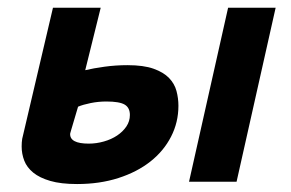

<svg xmlns="http://www.w3.org/2000/svg" viewBox="-20 -459 734 485"><path d="M556.2 -439.5H676.3L577.6 0H457.5ZM159.7 -130.4Q158.2 -125 157.7 -123.3Q157.2 -121.6 157.2 -121.1Q156.2 -96.2 204.1 -96.2Q223.6 -96.2 242.4 -101.6Q261.2 -106.9 275.9 -116.7Q290.5 -126.5 299.3 -139.6Q308.1 -152.8 308.1 -168.5Q308.1 -187 294.9 -194.8Q281.7 -202.6 248.5 -202.6Q228.5 -202.6 209.2 -198.7Q189.9 -194.8 177.2 -189.5ZM195.3 -281.7Q215.8 -286.6 244.1 -290.5Q272.5 -294.4 301.8 -294.4Q342.8 -294.4 367.9 -285.4Q393.1 -276.4 407 -262Q420.9 -247.6 425.8 -229.2Q430.7 -210.9 430.7 -191.9Q430.7 -149.9 412.1 -113.8Q393.6 -77.6 359.9 -51Q326.2 -24.4 279.1 -9.3Q231.9 5.9 174.8 5.9Q133.8 5.9 106.9 -2Q80.1 -9.8 64 -22.9Q47.9 -36.1 41.3 -53.2Q34.7 -70.3 34.7 -88.9Q34.7 -99.6 36.1 -108.4L113.8 -439.5H234.4Z"/></svg>

Font: PT Astra Sans
Style: Bold Italic
Weight: 700
Italic angle: -16°
Designer: A.Korolkova, I. Chaeva
Foundry: ParaType Ltd
Version: Version 1.002W